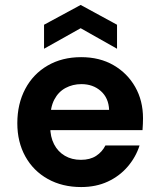

<svg xmlns="http://www.w3.org/2000/svg" viewBox="-20 -744 642 776"><path d="M308 12Q232 12 173.5 -20.5Q115 -53 82.5 -111.5Q50 -170 50 -246Q50 -324 82 -384.5Q114 -445 172.5 -479Q231 -513 308 -513Q383 -513 439 -480.5Q495 -448 526.5 -392.5Q558 -337 558 -266Q558 -256 557.5 -243.5Q557 -231 556 -218H146V-300H421Q419 -348 387.5 -376Q356 -404 309 -404Q274 -404 245 -388.5Q216 -373 199.5 -341.5Q183 -310 183 -261V-232Q183 -191 198.5 -161Q214 -131 242 -114.5Q270 -98 307 -98Q344 -98 368.5 -114Q393 -130 406 -156H544Q529 -109 496 -70.5Q463 -32 415.5 -10Q368 12 308 12ZM158 -547V-644L306 -724L453 -644V-547L306 -630Z"/></svg>

Font: DM Sans 17pt
Style: Bold
Weight: 700
Version: Version 4.004;gftools[0.9.30]